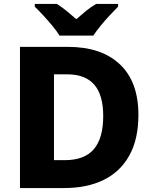

<svg xmlns="http://www.w3.org/2000/svg" viewBox="-20 -951 773 971"><path d="M680 -370Q680 -247 634 -164.5Q588 -82 504 -41Q420 0 305 0H81V-714H323Q493 -714 586.5 -625.5Q680 -537 680 -370ZM502 -364Q502 -471 456.5 -523Q411 -575 321 -575H253V-141H307Q407 -141 454.5 -196.5Q502 -252 502 -364ZM281 -771Q267 -794 244.5 -821Q222 -848 198.5 -873.5Q175 -899 156 -917V-931H268Q294 -914 317 -895.5Q340 -877 366 -854Q392 -877 416 -896.5Q440 -916 466 -931H577V-917Q560 -900 536 -874.5Q512 -849 489.5 -821.5Q467 -794 452 -771Z"/></svg>

Font: Noto Sans Georgian ExtraBold
Style: Regular
Weight: 800
Designer: Monotype Design Team, Akaki Razmadze
Foundry: Google LLC
Version: Version 2.005; ttfautohint (v1.8.4.7-5d5b)